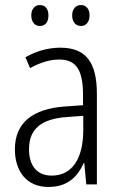

<svg xmlns="http://www.w3.org/2000/svg" viewBox="-20 -731 475 761"><path d="M104 -670C104 -644 118 -628 138 -628C159 -628 172 -643 172 -670C172 -696 159 -711 138 -711C118 -711 104 -695 104 -670ZM266 -670C266 -644 280 -628 301 -628C321 -628 335 -644 335 -670C335 -696 321 -711 301 -711C281 -711 266 -696 266 -670ZM219 -542C170 -542 122 -528 81 -504L99 -461C141 -484 179 -495 214 -495C280 -495 309 -457 309 -355V-314L238 -309C110 -300 39 -245 39 -139C39 -55 83 10 172 10C248 10 287 -30 312 -85H314L322 0H364V-359C364 -485 320 -542 219 -542ZM244 -267 310 -272V-216C310 -105 268 -35 185 -35C129 -35 95 -71 95 -140C95 -219 143 -260 244 -267Z"/></svg>

Font: Noto Sans Myanmar Condensed Light
Style: Regular
Weight: 300
Width: 3
Designer: Monotype Design Team
Foundry: Monotype Imaging Inc.
Version: Version 2.107